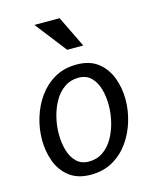

<svg xmlns="http://www.w3.org/2000/svg" viewBox="-113 -809 724 899"><g transform="rotate(-15 249.5 -360.0)"><path d="M216 13Q153 13 113 -17.5Q73 -48 54.5 -97.5Q36 -147 36 -204Q36 -257 52 -310Q68 -363 99 -406.5Q130 -450 176 -476.5Q222 -503 283 -503Q346 -503 385.5 -472.5Q425 -442 444 -392.5Q463 -343 463 -286Q463 -233 447 -180Q431 -127 400 -83.5Q369 -40 323 -13.5Q277 13 216 13ZM223 -49Q262 -49 291.5 -69.5Q321 -90 340.5 -124Q360 -158 370 -199Q380 -240 380 -281Q380 -323 369.5 -359.5Q359 -396 336 -418.5Q313 -441 276 -441Q237 -441 207.5 -420.5Q178 -400 158.5 -366Q139 -332 129 -291Q119 -250 119 -209Q119 -167 129.5 -130.5Q140 -94 163 -71.5Q186 -49 223 -49ZM263 -733 337 -581H259L141 -733Z"/></g></svg>

Font: Rosario Light
Style: Italic
Weight: 300
Italic angle: -8.05°
Designer: Hector Gatti
Foundry: Omnibus Type
Version: Version 1.101; ttfautohint (v1.8.1.43-b0c9)